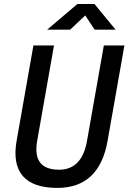

<svg xmlns="http://www.w3.org/2000/svg" viewBox="-20 -918 634 948"><path d="M263.2 9.8Q143.1 9.8 92.5 -49.1Q42 -107.9 62 -222.7L145 -693.4H246.6L163.6 -222.7Q138.2 -80.1 271.5 -80.1Q384.8 -80.1 409.7 -222.7L492.7 -693.4H594.2L511.2 -222.7Q470.2 9.8 263.2 9.8ZM212.9 -771.5 362.3 -898.4H446.3L550.8 -771.5H447.3L400.9 -841.8L326.2 -771.5Z"/></svg>

Font: Cascadia Mono
Style: Italic
Weight: 400
Italic angle: -10°
Monospace: yes
Designer: Aaron Bell
Foundry: Saja Typeworks
Version: Version 2404.023; ttfautohint (v1.8.4)